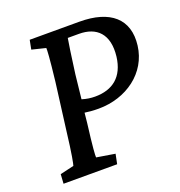

<svg xmlns="http://www.w3.org/2000/svg" viewBox="-126 -796 845 902"><g transform="rotate(-20 296.5 -345.0)"><path d="M39 0H307L317 -49L225 -64C224 -74 226 -113 241 -231L246 -280C267 -277 290 -275 315 -275C454 -275 572 -360 588 -491C604 -620 523 -690 369 -690H121L112 -644L181 -627C182 -619 180 -577 167 -464L137 -231C123 -113 114 -72 111 -63L42 -47ZM254 -344 267 -464C278 -548 289 -622 292 -637H348C435 -637 490 -587 477 -476C465 -379 407 -334 319 -334C297 -334 277 -337 254 -344Z"/></g></svg>

Font: TPK Tissa Web Medium
Style: Italic
Weight: 500
Italic angle: -7°
Designer: Jacques Le Bailly, Suppakit Chalermlarp | Katatrad Co.,Ltd.
Foundry: Jacques Le Bailly, Cadson Demak Co.,Ltd.
Version: Version 5.000;Glyphs 3.1.2 (3151)